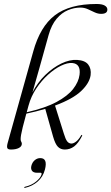

<svg xmlns="http://www.w3.org/2000/svg" viewBox="-20 -742 558 963"><path d="M391.5 -60Q372.5 -23 351.8 -7.5Q331 8 305 8Q284 8 270.5 -5.8Q257 -19.5 246.5 -56L207 -196Q162 -182.5 112 -172Q100 -128.5 94 -104Q88 -79.5 85.8 -66.2Q83.5 -53 83.5 -44Q83.5 -36 86.5 -31.2Q89.5 -26.5 89.5 -21Q89.5 -7.5 74.5 0.2Q59.5 8 35 8Q20 8 16.8 0.8Q13.5 -6.5 18 -23.5L146.5 -483Q181 -608.5 255 -665.2Q329 -722 464 -722Q492 -722 505.2 -714.2Q518.5 -706.5 518.5 -694Q518.5 -672.5 487 -672.5Q471 -672.5 454.5 -680.2Q438 -688 420.5 -696Q403 -704 383 -704Q352 -704 320.8 -691Q289.5 -678 264 -648Q238.5 -618 224 -567Q198.5 -474.5 178 -402Q157.5 -329.5 143 -279Q168.5 -328.5 207.2 -366Q246 -403.5 288.2 -423.8Q330.5 -444 367 -441.5Q406.5 -439 422.5 -418.2Q438.5 -397.5 434.5 -365Q429 -325.5 387.5 -285.8Q346 -246 256 -212.5L300 -72.5Q308.5 -44 317 -33Q325.5 -22 338.5 -22Q348.5 -22 361.2 -31.5Q374 -41 387 -63Q389 -66.5 391.5 -65Q393 -63.5 391.5 -60ZM123 -212Q118 -193.5 114 -179Q207 -200 263.5 -230.5Q320 -261 347.2 -296.2Q374.5 -331.5 379 -367Q386 -422 342.5 -426Q318.5 -428 286.2 -412.5Q254 -397 221.2 -367.5Q188.5 -338 162 -298.2Q135.5 -258.5 123 -212ZM166.5 124.5Q147 124.5 140.2 114.2Q133.5 104 137.5 89Q142 72 154.2 61.5Q166.5 51 182 51Q220 51 205.5 108Q196 145 169 168.5Q142 192 106 200Q101.5 201.5 101.5 199Q101.5 196 104.5 195Q138 187.5 161 168.5Q184 149.5 188.5 132.5Q190 124.5 183.5 124.5Z"/></svg>

Font: Fraunces 144pt S000 Light
Style: Italic
Weight: 300
Italic angle: -16°
Version: Version 1.000; ttfautohint (v1.8.3)